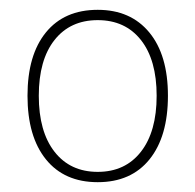

<svg xmlns="http://www.w3.org/2000/svg" viewBox="-20 -728 398 391"><path d="M36 -533Q36 -616 73.5 -662Q111 -708 179 -708Q246 -708 284 -662Q322 -616 322 -533Q322 -450 284.5 -403.5Q247 -357 179 -357Q111 -357 73.5 -403.5Q36 -450 36 -533ZM299 -533Q299 -606 267 -646.5Q235 -687 179 -687Q123 -687 91 -646.5Q59 -606 59 -533Q59 -460 91 -419Q123 -378 179 -378Q235 -378 267 -419Q299 -460 299 -533Z"/></svg>

Font: Arima Madurai Thin
Style: Regular
Weight: 250
Designer: Joana Correia and Natanael Gama
Foundry: NDISCOVER
Version: Version 1.020; ttfautohint (v1.5) -l 7 -r 28 -G 50 -x 13 -D 